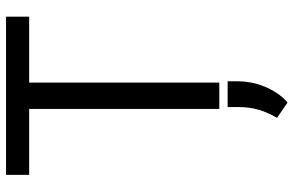

<svg xmlns="http://www.w3.org/2000/svg" viewBox="-189 -562 978 640"><g transform="rotate(-90 300.0 -242.0)"><path d="M564.5 -633.8H344.7V0H256.8V-633.8H37.1V-710.9H564.5ZM349.1 62Q349.1 82.5 345 105Q340.8 127.4 332 149.4Q323.2 171.4 309.8 191.7Q296.4 211.9 278.3 227.5L227.1 192.4Q245.1 162.1 254.2 131.1Q263.2 100.1 263.2 63.5V27.8H349.1Z"/></g></svg>

Font: Roboto Mono
Style: Regular
Weight: 400
Designer: Google
Version: Version 2.000985; 2015; ttfautohint (v1.3)